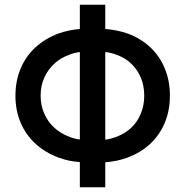

<svg xmlns="http://www.w3.org/2000/svg" viewBox="-20 -758 777 808"><path d="M316 30V-76Q268 -79 226 -95Q170 -116 129.5 -153Q89 -190 67 -241.5Q45 -293 45 -355Q45 -418 67 -470Q89 -522 129.5 -559Q170 -596 226 -617Q268 -632 316 -636V-738H423V-636Q474 -632 517 -617Q573 -596 612.5 -559Q652 -522 673.5 -470Q695 -418 695 -355Q695 -293 673.5 -241.5Q652 -190 612.5 -153Q573 -116 517 -95Q474 -79 423 -75V30ZM270 -183Q292 -174 316 -171V-539Q292 -536 270 -527Q234 -514 207.5 -489Q181 -464 166 -430.5Q151 -397 151 -355Q151 -315 166 -280.5Q181 -246 207.5 -221.5Q234 -197 270 -183ZM472 -527Q450 -536 423 -539V-170Q450 -174 472 -183Q508 -197 533.5 -221.5Q559 -246 573 -280.5Q587 -315 587 -355Q587 -397 573 -430.5Q559 -464 533.5 -489Q508 -514 472 -527Z"/></svg>

Font: Rising Sun SemiBold
Style: Regular
Weight: 600
Designer: Matt McInerney, Pablo Impallari, Rodrigo Fuenzalida (Raleway font), Stephen Hutchings (Greek), Cristiano Sobral (main ch
Foundry: The Rising Sun Project Authors
Version: Version 4.327; ttfautohint (v1.8.4.7-5d5b-dirty)